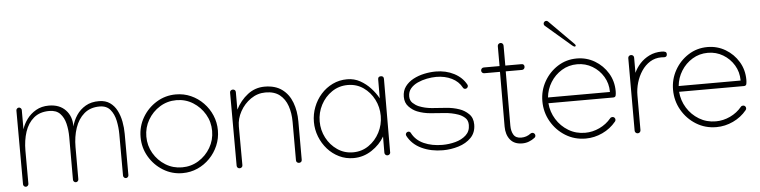

<svg xmlns="http://www.w3.org/2000/svg" viewBox="-46 -979 4808 1215"><g transform="rotate(-5 2358.0 -371.0)"><path d="M58.6 -480.5Q58.6 -487.3 63.7 -492.4Q68.8 -497.6 75.7 -497.6Q82.5 -497.6 87.6 -492.4Q92.8 -487.3 92.8 -480.5V-357.9Q102.5 -390.6 125.5 -421.9Q148.4 -453.1 183.6 -473.4Q218.8 -493.7 265.1 -493.7Q333 -493.7 371.6 -453.1Q410.2 -412.6 409.2 -348.6Q418.5 -385.7 440.7 -419.2Q462.9 -452.6 498.8 -473.6Q534.7 -494.6 585 -494.1Q625.5 -493.7 653.1 -474.4Q680.7 -455.1 697.3 -422.9Q713.9 -390.6 721.2 -351.8Q728.5 -313 728.5 -273.9L729 -11.2Q729 -4.4 723.9 0.7Q718.8 5.9 711.9 5.9Q705.1 5.9 700 0.7Q694.8 -4.4 694.8 -11.2L694.3 -273.9Q694.3 -317.4 685.3 -360.4Q676.3 -403.3 652.6 -431.6Q628.9 -460 585 -460Q525.4 -460 486.8 -426.8Q448.2 -393.6 429.7 -338.6Q411.1 -283.7 411.1 -217.8V-12.7Q411.1 -5.9 406 -0.7Q400.9 4.4 394 4.4Q387.2 4.4 382.1 -0.7Q377 -5.9 377 -12.7V-285.2Q377 -329.6 367.4 -369.4Q357.9 -409.2 333.7 -434.3Q309.6 -459.5 265.1 -459.5Q204.6 -459.5 166.5 -427.2Q128.4 -395 110.8 -341.3Q93.3 -287.6 93.3 -222.7L93.8 -11.7Q93.8 -4.9 88.6 0.2Q83.5 5.4 76.7 5.4Q69.8 5.4 64.7 0.2Q59.6 -4.9 59.6 -11.7L58.6 -480Z M1072.3 -494.1Q1123 -494.1 1167.5 -474.4Q1211.9 -454.6 1245.8 -419.7Q1279.8 -384.8 1298.8 -339.8Q1317.9 -294.9 1317.9 -244.1Q1317.9 -193.4 1298.6 -148.2Q1279.3 -103 1245.6 -68.4Q1211.9 -33.7 1167.5 -13.9Q1123 5.9 1072.3 5.9Q1004.9 5.9 949 -28.6Q893.1 -63 859.9 -119.9Q826.7 -176.8 826.7 -244.1Q826.7 -312 859.9 -368.7Q893.1 -425.3 949 -459.7Q1004.9 -494.1 1072.3 -494.1ZM1072.3 -457.5Q1014.6 -457.5 967.3 -428.2Q919.9 -398.9 891.6 -350.3Q863.3 -301.8 863.3 -244.1Q863.3 -186.5 891.6 -137.9Q919.9 -89.4 967.3 -60.1Q1014.6 -30.8 1072.3 -30.8Q1129.9 -30.8 1177.2 -60.1Q1224.6 -89.4 1252.9 -137.9Q1281.2 -186.5 1281.2 -244.1Q1281.2 -301.8 1252.9 -350.1Q1224.6 -398.4 1177.2 -428Q1129.9 -457.5 1072.3 -457.5Z M1415.5 -475.1V-475.6Q1415.5 -484.4 1421.4 -488.8Q1427.2 -493.2 1434.1 -493.2Q1440.9 -493.2 1446.5 -488.8Q1452.1 -484.4 1452.1 -475.6V-364.3Q1481 -420.9 1528.3 -457.5Q1575.7 -494.1 1636.2 -494.1Q1703.6 -494.1 1746.6 -462.4Q1789.6 -430.7 1809.8 -376.7Q1830.1 -322.8 1830.1 -256.3V-12.2Q1830.1 -3.4 1824.5 1Q1818.8 5.4 1812 5.4Q1805.2 5.4 1799.3 1Q1793.5 -3.4 1793.5 -12.2V-256.3Q1793.5 -312.5 1777.8 -357.9Q1762.2 -403.3 1728.3 -430.2Q1694.3 -457 1638.7 -457Q1587.4 -457 1544.9 -427.5Q1502.4 -397.9 1477.3 -352.3Q1452.1 -306.6 1452.1 -257.3L1453.1 -11.2Q1453.1 -2.4 1447.3 2.2Q1441.4 6.8 1434.6 6.8Q1427.7 6.8 1422.1 2.2Q1416.5 -2.4 1416.5 -11.2Z M2374.5 -495.6Q2393.1 -495.6 2393.1 -477.1L2391.6 -11.7H2392.1Q2392.1 -3.9 2386.7 1.5Q2381.3 6.8 2373.5 6.8Q2365.7 6.8 2360.4 1.5Q2355 -3.9 2355 -11.7V-12.2L2355.5 -114.3Q2327.1 -64.5 2274.2 -29.5Q2221.2 5.4 2158.2 5.4Q2109.4 5.4 2067.4 -14.9Q2025.4 -35.2 1994.1 -70.3Q1962.9 -105.5 1945.3 -150.4Q1927.7 -195.3 1927.7 -244.1Q1927.7 -293 1945.1 -338.1Q1962.4 -383.3 1993.9 -418.7Q2025.4 -454.1 2067.9 -474.6Q2110.4 -495.1 2160.6 -495.1Q2205.1 -495.1 2242.4 -474.4Q2279.8 -453.6 2308.8 -421.9Q2337.9 -390.1 2356 -356.9L2356.4 -477.1Q2356.4 -495.6 2374.5 -495.6ZM2352.5 -245.6Q2352.5 -301.8 2327.9 -350.1Q2303.2 -398.4 2260 -428.5Q2216.8 -458.5 2161.1 -458.5Q2105 -458.5 2060.3 -428.2Q2015.6 -397.9 1990 -348.9Q1964.4 -299.8 1964.4 -244.1Q1964.4 -188.5 1989.7 -139.9Q2015.1 -91.3 2059.1 -61.3Q2103 -31.2 2158.2 -31.2Q2213.9 -31.2 2257.8 -61.5Q2301.8 -91.8 2327.1 -140.6Q2352.5 -189.5 2352.5 -245.6Z M2723.6 -495.1Q2787.6 -495.1 2839.1 -468.5Q2890.6 -441.9 2916 -395Q2918 -391.1 2918 -386.7Q2918 -379.9 2912.8 -374.8Q2907.7 -369.6 2900.9 -369.6Q2890.6 -369.6 2885.7 -378.9Q2865.2 -418 2821.8 -439.5Q2778.3 -460.9 2723.6 -460.9Q2695.3 -460.9 2663.8 -454.8Q2632.3 -448.7 2604.7 -436Q2577.1 -423.3 2559.8 -402.8Q2542.5 -382.3 2542.5 -353Q2542.5 -326.2 2559.8 -310.3Q2577.1 -294.4 2596.7 -286.1Q2634.8 -270.5 2679 -266.8Q2723.1 -263.2 2768.3 -260.3Q2813.5 -257.3 2853.5 -243.2Q2885.3 -232.4 2911.1 -207.5Q2937 -182.6 2937 -140.1Q2937 -88.9 2905.5 -56.6Q2874 -24.4 2825.4 -9.5Q2776.9 5.4 2726.1 5.4Q2650.9 5.4 2591.1 -22.7Q2531.2 -50.8 2502.4 -106Q2500.5 -109.9 2500.5 -113.8Q2500.5 -120.6 2505.6 -125.7Q2510.7 -130.9 2517.6 -130.9Q2528.3 -130.9 2532.7 -121.6Q2557.1 -74.2 2608.4 -51.5Q2659.7 -28.8 2726.1 -28.8Q2767.6 -28.8 2808.1 -39.6Q2848.6 -50.3 2875.7 -75Q2902.8 -99.6 2902.8 -140.1Q2902.8 -169.9 2884 -186.5Q2865.2 -203.1 2842.3 -210.9Q2801.8 -225.1 2756.8 -228.3Q2711.9 -231.4 2667.5 -235.1Q2623 -238.8 2583.5 -254.4Q2555.7 -265.6 2532 -290Q2508.3 -314.5 2508.3 -353Q2508.3 -391.1 2528.1 -418Q2547.9 -444.8 2579.8 -461.9Q2611.8 -479 2649.7 -487.1Q2687.5 -495.1 2723.6 -495.1Z M3230 5.9Q3179.2 5.9 3153.3 -26.4Q3127.4 -58.6 3127.4 -109.9V-113.3L3128.4 -457.5H3028.8Q3021 -457.5 3015.6 -462.6Q3010.3 -467.8 3010.3 -475.6Q3010.3 -483.4 3015.6 -488.8Q3021 -494.1 3028.8 -494.1H3128.9V-620.6Q3128.9 -628.4 3134.3 -633.8Q3139.6 -639.2 3147.5 -639.2Q3155.3 -639.2 3160.4 -633.8Q3165.5 -628.4 3165.5 -620.6V-494.1H3268.1Q3286.1 -494.1 3286.1 -476.1Q3286.1 -468.3 3281 -462.9Q3275.9 -457.5 3268.1 -457.5H3165L3164.1 -113.3V-112.8Q3164.1 -77.1 3178.2 -54.2Q3192.4 -31.2 3226.6 -31.2Q3260.3 -31.2 3286.6 -51.3Q3292.5 -55.2 3297.9 -55.2Q3305.7 -55.2 3311 -49.8Q3316.4 -44.4 3316.4 -36.6Q3316.4 -27.8 3308.6 -22Q3293 -9.8 3272.9 -2Q3252.9 5.9 3230 5.9Z M3620.6 -582.5Q3620.6 -581.5 3618.9 -578.4Q3617.2 -575.2 3614.7 -575.2Q3608.9 -575.2 3598.1 -584L3435.1 -724.1Q3430.2 -729 3430.2 -736.3Q3430.2 -743.2 3435.3 -748.3Q3440.4 -753.4 3447.3 -753.4Q3454.1 -753.4 3459 -748.5L3613.3 -593.3Q3620.6 -585.4 3620.6 -582.5ZM3632.8 10.3Q3562 10.3 3504.6 -25.1Q3447.3 -60.5 3413.3 -119.6Q3379.4 -178.7 3379.4 -249Q3379.4 -315.9 3411.4 -372.8Q3443.4 -429.7 3497.8 -464.6Q3552.2 -499.5 3619.6 -499.5Q3681.6 -499.5 3733.4 -468.8Q3785.2 -438 3816.2 -386.5Q3847.2 -335 3847.2 -271.5Q3847.2 -257.8 3844.7 -245.6Q3842.3 -233.4 3828.1 -233.4L3416.5 -232.9Q3420.9 -177.2 3450 -130.4Q3479 -83.5 3526.4 -54.9Q3573.7 -26.4 3632.3 -26.4Q3679.2 -26.4 3723.4 -47.1Q3767.6 -67.9 3797.4 -104Q3802.7 -110.8 3812 -110.8Q3819.8 -110.8 3825 -105.5Q3830.1 -100.1 3830.1 -92.3Q3830.1 -85.9 3825.7 -80.6Q3790.5 -37.6 3739.3 -13.7Q3688 10.3 3632.8 10.3ZM3810.5 -271Q3810.5 -324.2 3784.4 -367.7Q3758.3 -411.1 3714.8 -437Q3671.4 -462.9 3619.1 -462.9Q3564.5 -462.9 3520.5 -436Q3476.6 -409.2 3449.2 -365.2Q3421.9 -321.3 3417 -269.5L3810.5 -270Z M3981.9 -376.5Q3995.6 -407.7 4020.5 -434.8Q4045.4 -461.9 4080.3 -479Q4115.2 -496.1 4158.7 -496.1Q4171.4 -496.1 4180.7 -492.7Q4189.9 -489.3 4189.9 -477.1Q4189.9 -459 4171.9 -459Q4167 -459 4162.6 -459.5Q4158.2 -460 4153.8 -460Q4113.3 -460 4081.5 -440.2Q4049.8 -420.4 4027.6 -387.2Q4005.4 -354 3993.7 -314Q3981.9 -273.9 3981.9 -232.9V-12.7Q3981.9 -4.9 3976.6 0.5Q3971.2 5.9 3963.4 5.9Q3955.6 5.9 3950.2 0.5Q3944.8 -4.9 3944.8 -12.7V-473.1Q3944.8 -481 3950.2 -486.1Q3955.6 -491.2 3963.4 -491.2Q3971.2 -491.2 3976.6 -486.1Q3981.9 -481 3981.9 -473.1Z M4462.9 10.3Q4392.1 10.3 4334.7 -25.1Q4277.3 -60.5 4243.4 -119.6Q4209.5 -178.7 4209.5 -249Q4209.5 -315.9 4241.5 -372.8Q4273.4 -429.7 4327.9 -464.6Q4382.3 -499.5 4449.7 -499.5Q4511.7 -499.5 4563.5 -468.8Q4615.2 -438 4646.2 -386.5Q4677.2 -335 4677.2 -271.5Q4677.2 -257.8 4674.8 -245.6Q4672.4 -233.4 4658.2 -233.4L4246.6 -232.9Q4251 -177.2 4280 -130.4Q4309.1 -83.5 4356.4 -54.9Q4403.8 -26.4 4462.4 -26.4Q4509.3 -26.4 4553.5 -47.1Q4597.7 -67.9 4627.4 -104Q4632.8 -110.8 4642.1 -110.8Q4649.9 -110.8 4655 -105.5Q4660.2 -100.1 4660.2 -92.3Q4660.2 -85.9 4655.8 -80.6Q4620.6 -37.6 4569.3 -13.7Q4518.1 10.3 4462.9 10.3ZM4640.6 -271Q4640.6 -324.2 4614.5 -367.7Q4588.4 -411.1 4544.9 -437Q4501.5 -462.9 4449.2 -462.9Q4394.5 -462.9 4350.6 -436Q4306.6 -409.2 4279.3 -365.2Q4252 -321.3 4247.1 -269.5L4640.6 -270Z"/></g></svg>

Font: Manjari Thin
Style: Regular
Weight: 100
Designer: Santhosh Thottingal <santhosh.thottingal@gmail.com>
Version: Version 2.000